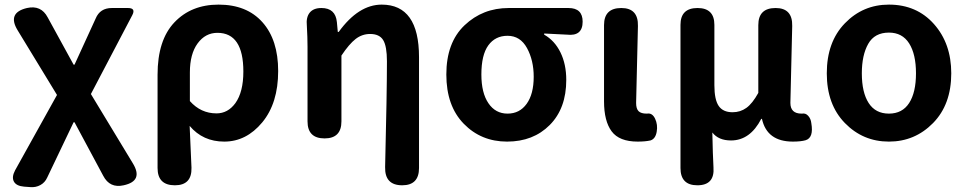

<svg xmlns="http://www.w3.org/2000/svg" viewBox="-20 -594 4145 824"><path d="M460 -559.6H529.3Q563.5 -559.6 547.9 -529.3L370.1 -190.4L549.8 106.4Q596.7 182.6 510.7 201.2Q451.2 214.8 422.9 160.2L299.8 -69.3H295.9L182.6 168Q172.9 189.5 153.3 200.2Q133.8 210.9 110.4 209L83 207Q49.8 204.1 39.6 185.1Q29.3 166 44.9 136.7L224.6 -186.5L55.7 -463.9Q9.8 -539.1 95.7 -559.6Q156.2 -573.2 184.6 -519.5L295.9 -316.4H299.8L390.6 -514.6Q409.2 -559.6 460 -559.6Z M656.2 127V-273.4Q656.2 -421.9 728.5 -498Q800.8 -574.2 918 -574.2Q1039.1 -574.2 1106.4 -498.5Q1173.8 -422.9 1173.8 -289.1Q1173.8 -151.4 1105.5 -68.8Q1037.1 13.7 942.4 13.7Q850.6 13.7 793.9 -53.7Q800.8 95.7 801.8 126Q803.7 201.2 730.5 201.2Q656.2 201.2 656.2 127ZM990.2 -151.4Q1024.4 -199.2 1024.4 -287.1Q1024.4 -453.1 913.1 -453.1Q861.3 -453.1 828.1 -407.7Q794.9 -362.3 794.9 -283.2V-160.2Q841.8 -107.4 909.2 -107.4Q958 -107.4 990.2 -151.4Z M1778.3 -348.6V127Q1778.3 201.2 1706.1 201.2Q1630.9 201.2 1632.8 123Q1640.6 -195.3 1640.6 -331.1Q1640.6 -395.5 1624.5 -421.9Q1608.4 -448.2 1568.4 -448.2Q1534.2 -448.2 1506.3 -426.8Q1478.5 -405.3 1445.3 -355.5V-73.2Q1445.3 0 1373 0Q1299.8 0 1299.8 -73.2V-392.6Q1299.8 -433.6 1296.9 -483.4Q1293 -519.5 1309.1 -539.6Q1325.2 -559.6 1359.4 -559.6Q1419.9 -559.6 1425.8 -499L1429.7 -457H1433.6Q1518.6 -574.2 1618.2 -574.2Q1778.3 -574.2 1778.3 -348.6Z M2163.1 -559.6H2419.9Q2480.5 -559.6 2480.5 -501Q2480.5 -437.5 2413.1 -445.3Q2346.7 -449.2 2315.4 -450.2V-445.3Q2360.4 -419.9 2385.3 -369.1Q2410.2 -318.4 2410.2 -251Q2410.2 -128.9 2339.4 -57.6Q2268.6 13.7 2156.2 13.7Q2044.9 13.7 1970.2 -63Q1895.5 -139.6 1895.5 -274.4Q1895.5 -411.1 1973.6 -485.4Q2051.8 -559.6 2163.1 -559.6ZM2270.5 -264.6Q2270.5 -335 2241.7 -387.7Q2212.9 -440.4 2158.2 -440.4Q2105.5 -440.4 2075.7 -399.4Q2045.9 -358.4 2045.9 -274.4Q2045.9 -195.3 2076.2 -150.9Q2106.4 -106.4 2158.2 -106.4Q2210 -106.4 2240.2 -148.4Q2270.5 -190.4 2270.5 -264.6Z M2572.3 -159.2V-486.3Q2572.3 -559.6 2646.5 -559.6Q2719.7 -559.6 2717.8 -482.4Q2710 -167 2710 -152.3Q2710 -127 2720.7 -116.7Q2731.4 -106.4 2754.9 -106.4H2756.8Q2779.3 -110.4 2791.5 -84.5Q2803.7 -58.6 2798.3 -28.3Q2793 2 2771.5 8.8Q2749 13.7 2716.8 13.7Q2637.7 13.7 2605 -30.3Q2572.3 -74.2 2572.3 -159.2Z M2900.4 127V-487.3Q2900.4 -559.6 2973.6 -559.6Q3045.9 -559.6 3045.9 -487.3V-228.5Q3045.9 -166 3064.5 -139.2Q3083 -112.3 3124 -112.3Q3157.2 -112.3 3183.1 -130.9Q3209 -149.4 3234.4 -195.3V-486.3Q3234.4 -559.6 3308.6 -559.6Q3381.8 -559.6 3379.9 -482.4Q3372.1 -167 3372.1 -152.3Q3372.1 -106.4 3419.9 -106.4H3421.9Q3437.5 -109.4 3448.7 -96.7Q3460 -84 3461.9 -65.4Q3472.7 -2.9 3437.5 7.8Q3417 13.7 3382.8 13.7Q3271.5 13.7 3250 -84H3247.1Q3199.2 8.8 3117.2 8.8Q3063.5 8.8 3037.1 -25.4Q3039.1 72.3 3042 124Q3047.9 201.2 2972.7 201.2Q2900.4 201.2 2900.4 127Z M3794.9 -574.2Q3914.1 -574.2 3988.3 -490.7Q4062.5 -407.2 4062.5 -279.3Q4062.5 -145.5 3984.4 -65.9Q3906.2 13.7 3794.9 13.7Q3683.6 13.7 3606 -65.9Q3528.3 -145.5 3528.3 -279.3Q3528.3 -414.1 3606 -494.1Q3683.6 -574.2 3794.9 -574.2ZM3794.9 -454.1Q3733.4 -454.1 3706.1 -405.8Q3678.7 -357.4 3678.7 -279.3Q3678.7 -197.3 3708 -151.9Q3737.3 -106.4 3794.9 -106.4Q3852.5 -106.4 3881.8 -151.9Q3911.1 -197.3 3911.1 -279.3Q3911.1 -361.3 3881.8 -407.7Q3852.5 -454.1 3794.9 -454.1Z"/></svg>

Font: GenSenMaruGothic TW TTF Bold
Style: Regular
Weight: 700
Version: Version 1.301